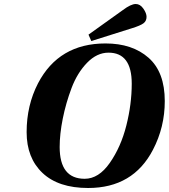

<svg xmlns="http://www.w3.org/2000/svg" viewBox="-20 -924 843 959"><path d="M422 -751 594 -874Q634 -904 658 -904Q680 -904 696 -881Q712 -858 712 -840Q712 -819 696.5 -807.5Q681 -796 639 -783L436 -719ZM113 -264Q113 -398 170 -508Q274 -707 507 -707Q641 -707 722 -635.5Q803 -564 803 -419Q803 -289 744 -176Q645 15 420 15Q272 15 192.5 -60Q113 -135 113 -264ZM278 -190Q278 -31 403 -31Q473 -31 528.5 -110.5Q584 -190 611 -297Q638 -404 638 -506Q638 -661 522 -661Q464 -661 415 -610.5Q366 -560 337.5 -484.5Q309 -409 293.5 -331.5Q278 -254 278 -190Z"/></svg>

Font: Lingua Franca
Style: Bold Italic
Weight: 700
Italic angle: -13°
Version: Version 1.19